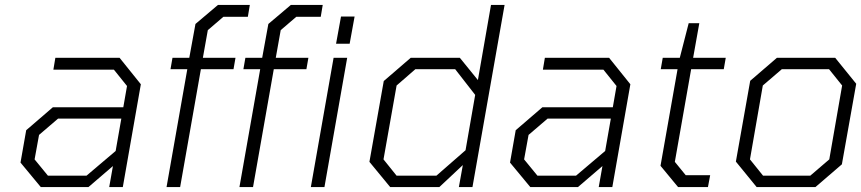

<svg xmlns="http://www.w3.org/2000/svg" viewBox="-20 -757 3486 777"><path d="M145 0 63 -99 86 -230 194 -323H479L494 -409L441 -475H196L204 -523H464L550 -416L477 0H422L437 -85L338 0ZM174 -46H330L448 -146L471 -277H215L138 -211L120 -112Z M654 0 738 -477H670L678 -523H746L771 -660L862 -737H991L983 -689H884L821 -635L801 -523H933L925 -477H793L709 0Z M949 0 1033 -477H965L973 -523H1041L1066 -660L1157 -737H1286L1278 -689H1179L1116 -635L1096 -523H1228L1220 -477H1088L1004 0Z M1340 -580 1360 -690H1415L1395 -580ZM1238 0 1330 -523H1385L1293 0Z M1559 0 1475 -102 1533 -429 1642 -523H1841L1914 -433L1967 -737H2022L1892 0H1837L1853 -89L1758 0ZM1746 -46 1864 -149 1903 -373 1822 -477H1661L1585 -411L1532 -112L1585 -46Z M2126 0 2044 -99 2067 -230 2175 -323H2460L2475 -409L2422 -475H2177L2185 -523H2445L2531 -416L2458 0H2403L2418 -85L2319 0ZM2155 -46H2311L2429 -146L2452 -277H2196L2119 -211L2101 -112Z M2724 0 2653 -86 2722 -477H2654L2662 -523H2731L2767 -663H2810L2785 -523H2917L2909 -477H2777L2711 -102L2755 -48H2854L2845 0Z M3042 0 2958 -103 3016 -430 3124 -523H3360L3445 -418L3387 -92L3280 0ZM3068 -46H3259L3336 -112L3388 -411L3335 -477H3144L3067 -411L3015 -112Z"/></svg>

Font: Tomorrow Light
Style: Italic
Weight: 300
Italic angle: -10°
Designer: Tony de Marco, Monica Rizzolli
Foundry: Just in Type
Version: Version 2.002